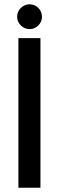

<svg xmlns="http://www.w3.org/2000/svg" viewBox="-20 -877 276 897"><path d="M60 -799Q60 -823 77.5 -840Q95 -857 119 -857Q142 -857 159 -840Q176 -823 176 -799Q176 -775 159 -758Q142 -741 119 -741Q95 -741 77.5 -758Q60 -775 60 -799ZM66 -699H169V0H66Z"/></svg>

Font: Prompt
Style: Regular
Weight: 400
Designer: Katatrad Team
Foundry: CadsonDemak
Version: Version 1.001